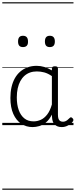

<svg xmlns="http://www.w3.org/2000/svg" viewBox="-20 -1095 663 1680"><path d="M265 17Q210 17 166 -12Q122 -41 96.5 -98Q71 -155 71 -238Q71 -288 80.5 -331Q90 -374 109 -408.5Q128 -443 156 -467.5Q184 -492 220.5 -505.5Q257 -519 301 -519Q335 -519 368 -509Q401 -499 434 -479V-495Q434 -506 440.5 -510.5Q447 -515 461 -515Q475 -515 481 -510.5Q487 -506 487 -496V-91Q487 -70 491.5 -56.5Q496 -43 506 -36.5Q516 -30 531 -30Q541 -30 550.5 -33.5Q560 -37 569.5 -44.5Q579 -52 590 -63Q595 -69 601.5 -68.5Q608 -68 614 -61Q621 -55 622 -48Q623 -41 619 -34Q608 -19 592 -7.5Q576 4 558 10.5Q540 17 522 17Q501 17 485.5 11.5Q470 6 458.5 -5.5Q447 -17 441.5 -33.5Q436 -50 435 -72Q435 -76 434.5 -81.5Q434 -87 434 -92Q411 -47 382 -23.5Q353 0 322.5 8.5Q292 17 265 17ZM127 -242Q127 -180 143.5 -133Q160 -86 192.5 -59.5Q225 -33 274 -33Q306 -33 336.5 -46.5Q367 -60 392.5 -92.5Q418 -125 434 -181V-429Q399 -453 367 -461.5Q335 -470 302 -470Q270 -470 243 -460.5Q216 -451 194.5 -432Q173 -413 158 -385.5Q143 -358 135 -322Q127 -286 127 -242ZM181 -683Q159 -683 148.5 -695Q138 -707 138 -732Q138 -757 148.5 -769.5Q159 -782 181 -782Q203 -782 214 -769.5Q225 -757 225 -732Q226 -707 214.5 -695Q203 -683 181 -683ZM416 -683Q394 -683 383.5 -695Q373 -707 373 -732Q373 -757 383.5 -769.5Q394 -782 416 -782Q438 -782 449 -769.5Q460 -757 460 -732Q460 -707 449 -695Q438 -683 416 -683ZM0 555H623V565H0ZM0 -20H623V0H0ZM0 -505H623V-500H0ZM0 -1075H623V-1065H0Z"/></svg>

Font: Playwrite AR Guides
Style: Regular
Weight: 400
Designer: Veronika Burian, José Scaglione
Foundry: TypeTogether
Version: Version 1.003